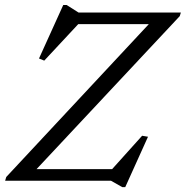

<svg xmlns="http://www.w3.org/2000/svg" viewBox="-34 -723 743 768"><path d="M689.5 -673 685 -658.5 101.5 -35 99 -46.5H414.5L534.5 -180L558 -176L467 25.5H455L410 0H-13.5L-9 -15L572 -638L574.5 -626.5H279L143 -480.5L122 -489L219 -703H232.5L280 -673Z"/></svg>

Font: Newsreader 17pt
Style: Italic
Weight: 400
Italic angle: -17°
Version: Version 1.003